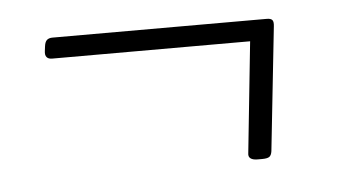

<svg xmlns="http://www.w3.org/2000/svg" viewBox="-31 -363 622 331"><g transform="rotate(-5 280.0 -197.0)"><path d="M403 -77Q395 -77 391 -80Q387 -83 388 -89L408 -281H65Q59 -281 56 -284.5Q53 -288 54 -295L55 -303Q56 -311 59.5 -314Q63 -317 69 -317H440Q447 -317 449.5 -314Q452 -311 451 -303L428 -89Q427 -82 423.5 -79.5Q420 -77 411 -77Z"/></g></svg>

Font: Asap Thin
Style: Italic
Weight: 250
Italic angle: -6°
Designer: Pablo Cosgaya
Foundry: Omnibus-Type
Version: Version 3.001